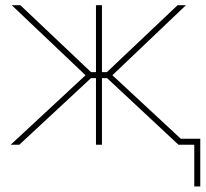

<svg xmlns="http://www.w3.org/2000/svg" viewBox="-20 -542 770 719"><path d="M20 0 300.3 -260.3 23.9 -522.5H56.2L320.8 -272H339.4V-522.5H361.8V-272H380.4L645 -522.5H676.3L400.9 -260.3L681.2 0H648.4L380.9 -249.5H361.8V0H339.4V-249.5H320.8L52.2 0ZM707.5 156.2V0H654.8V-22.5H730V156.2Z"/></svg>

Font: Inter 28pt Thin
Style: Regular
Weight: 250
Designer: Rasmus Andersson
Foundry: rsms
Version: Version 4.001;git-66647c0bb